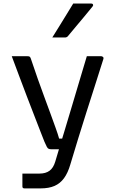

<svg xmlns="http://www.w3.org/2000/svg" viewBox="-20 -843 640 1063"><path d="M540.2 -531.8Q545.2 -531.8 550 -527.8Q554.8 -523.8 552.2 -515.8Q528.2 -439 504.2 -364.6Q480.2 -290.3 457.1 -217.3Q434 -144.3 412.1 -73.3Q390.1 -2.3 369.5 67.3Q355.9 114.2 334.5 143.5Q313.1 172.8 281.7 186.4Q250.3 200 205.6 200Q194.5 200 179.8 200Q165.1 200 151.4 200Q137.7 200 127.9 200Q118 200 115 200Q110 200 107 197.6Q104 195.2 104 189V118H119.3Q139.6 118 159.1 118Q178.6 118 198.9 118Q232.9 118 254.3 102.3Q275.6 86.7 286 51.5Q293.1 27.7 307 -18.7Q320.9 -65 339.7 -126.8Q358.4 -188.6 379 -258Q399.6 -327.4 420.7 -398.1Q441.8 -468.7 460.7 -531.8Q469.6 -531.8 479.3 -531.8Q489 -531.8 498.9 -531.8Q508.8 -531.8 519.1 -531.8Q529.4 -531.8 540.2 -531.8ZM131.4 -531.8Q140.3 -531.8 144 -529.4Q147.7 -527 150.3 -519.6Q169.8 -460.8 189.2 -406.2Q208.5 -351.7 226.9 -302.2Q245.4 -252.7 260.7 -210.4Q276.1 -168.2 288.3 -134.1Q300.6 -99.9 307.3 -75.8H350L331.9 -16.6H265.5Q255.9 -16.6 250 -18.9Q244 -21.2 239.2 -30.2Q234.3 -39.2 226.2 -58Q218.7 -76.4 204.2 -114Q189.7 -151.7 170.2 -201.8Q150.6 -251.9 128.9 -308.9Q107.2 -365.8 85.7 -423.2Q64.2 -480.6 45.1 -531.8Q55.1 -531.8 65.8 -531.8Q76.4 -531.8 87.1 -531.8Q97.8 -531.8 108.9 -531.8Q120 -531.8 131.4 -531.8ZM385.4 -823.4Q414.9 -823.4 436.6 -823.4Q458.4 -823.4 485.7 -823.4Q492.8 -823.4 494.9 -817.8Q497.1 -812.2 492.1 -806.6Q468.2 -777.5 447.9 -752.8Q427.5 -728.2 406.1 -702.9Q384.8 -677.6 356.5 -643.4Q354.5 -640.4 350 -637.9Q345.5 -635.4 339.5 -635.4Q320.4 -635.4 303.6 -635.4Q286.8 -635.4 269.5 -635.4Q288.7 -665.8 307.9 -697.1Q327.2 -728.4 346.7 -760.2Q366.3 -792 385.4 -823.4Z"/></svg>

Font: Recursive Sans Linear Light
Style: Regular
Weight: 300
Version: Version 1.085